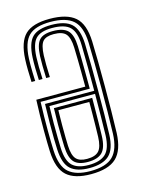

<svg xmlns="http://www.w3.org/2000/svg" viewBox="-98 -667 548 733"><g transform="rotate(-15 176.0 -300.0)"><path d="M170.2 -607Q237.9 -607 270.4 -579.1Q302.9 -551.1 305.4 -481.6Q306.7 -446.2 307.2 -400.1Q307.7 -354 307.7 -304.1Q307.7 -254.3 307.1 -206.5Q306.5 -158.7 305.2 -120Q302.5 -52.4 271.3 -22.7Q240.1 7 171 7Q106.1 7 74.9 -21Q43.7 -49.1 40.6 -117.9Q40 -131.7 39.6 -152.9Q39.2 -174.1 39.2 -200.8Q39.1 -227.6 39.6 -258.3Q40.1 -289 41.6 -321.7H235.2Q235.2 -349.9 234.9 -376.7Q234.6 -403.5 234.2 -428.6Q233.7 -453.7 233 -476.7Q231.7 -515.3 218.2 -531Q204.6 -546.6 170.2 -546.6Q139.3 -546.6 127 -532.2Q114.8 -517.8 113 -478.1Q112.4 -462.6 112.6 -440.2Q112.8 -417.9 114 -392H99.5Q98.3 -419 98.1 -440.8Q97.9 -462.6 98.5 -478.7Q100.6 -524.1 116.4 -541.4Q132.1 -558.7 170.2 -558.7Q211.5 -558.7 229 -540.7Q246.5 -522.7 247.8 -478Q248.5 -456.9 248.8 -427.7Q249.2 -398.6 249.4 -367.6Q249.7 -336.7 249.7 -309.7H55.4Q54.3 -279.6 53.9 -251.2Q53.5 -222.7 53.6 -197.5Q53.7 -172.4 54.1 -152.1Q54.5 -131.8 55.1 -118.2Q57.9 -54 86.5 -29.6Q115.2 -5.1 171 -5.1Q234 -5.1 261.2 -32.6Q288.4 -60.1 290.7 -120.7Q292 -160.1 292.6 -207.4Q293.2 -254.7 293.2 -303.8Q293.2 -352.8 292.6 -398.5Q292.1 -444.2 291 -480.5Q288.8 -543.6 260.2 -569.3Q231.7 -594.9 170.2 -594.9Q110 -594.9 84.1 -569.3Q58.1 -543.6 55.1 -480.9Q54.6 -469.7 54.5 -455.3Q54.4 -440.9 54.9 -424.8Q55.4 -408.7 56.1 -392H41.6Q40.6 -414.2 40.1 -438.4Q39.6 -462.5 40.6 -481.5Q43.7 -549.8 73.2 -578.4Q102.7 -607 170.2 -607ZM170.2 -582.9Q225.2 -582.9 249.8 -559.9Q274.4 -536.9 276.5 -479.9Q277.7 -441.6 278.2 -394.4Q278.7 -347.3 278.7 -297.9Q278.7 -248.5 278.2 -202.8Q277.7 -157.1 276.4 -121.9Q274.3 -63.7 249.1 -40.4Q224 -17.1 171 -17.1Q121.6 -17.1 96.9 -39Q72.1 -60.9 69.6 -118.8Q68.8 -133.9 68.3 -160.6Q67.8 -187.4 68.1 -222.4Q68.3 -257.4 69.6 -297.6H264.1Q264.2 -349.6 263.9 -390.4Q263.6 -431.2 262.7 -478.9Q261.9 -528.5 241.5 -549.7Q221.2 -570.8 170.2 -570.8Q125.5 -570.8 106 -551.2Q86.5 -531.6 84.1 -479.8Q83.4 -463 83.6 -440.6Q83.9 -418.1 85.1 -392H70.6Q69.4 -416.6 69.1 -439.5Q68.8 -462.4 69.6 -480.3Q72.3 -537.3 94.8 -560.1Q117.2 -582.9 170.2 -582.9ZM264.1 -285.5H83.8Q82.7 -250.5 82.6 -217.9Q82.6 -185.4 83.1 -159.6Q83.5 -133.8 84.1 -119.3Q86.2 -68.2 107.2 -48.7Q128.2 -29.2 171 -29.2Q216.8 -29.2 238.4 -49.8Q260.1 -70.4 262 -122.5Q262.9 -150.3 263.3 -195.4Q263.8 -240.6 264.1 -285.5ZM249.6 -273.4Q249.6 -251.8 249.3 -226.8Q249.1 -201.7 248.7 -175.4Q248.4 -149.1 247.5 -123.3Q246 -77.9 228.3 -59.6Q210.5 -41.3 171 -41.3Q133.5 -41.3 117 -58.9Q100.5 -76.6 98.5 -120.3Q98 -132.5 97.6 -155.1Q97.1 -177.6 97.1 -207.9Q97.2 -238.2 98.2 -273.4ZM234.9 -261.3H112.6Q111.8 -230.5 111.8 -202.4Q111.9 -174.4 112.2 -153Q112.6 -131.6 113 -120.7Q114.7 -82.6 128 -68Q141.2 -53.4 171 -53.4Q203.8 -53.4 217.7 -68.9Q231.7 -84.4 233 -123.8Q233.6 -144.4 234 -166.2Q234.3 -187.9 234.6 -211.5Q234.8 -235.1 234.9 -261.3Z"/></g></svg>

Font: Big Shoulders Inline Display SC Thin
Style: Regular
Weight: 100
Designer: Patric King
Foundry: XO Type Co
Version: Version 2.002